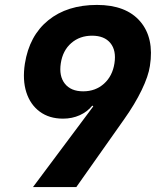

<svg xmlns="http://www.w3.org/2000/svg" viewBox="-20 -760 640 780"><path d="M374 -740Q492 -740 549.5 -673Q607 -606 589 -492Q583 -451 555.5 -394Q528 -337 484 -275L290 0H114L359 -328L355 -331Q335 -306 304 -292Q273 -278 236 -278Q180 -278 141.5 -306.5Q103 -335 87 -385Q71 -435 81 -501Q99 -615 176 -677.5Q253 -740 374 -740ZM354 -615Q304 -615 269.5 -585Q235 -555 227 -503Q219 -451 243.5 -420Q268 -389 318 -389Q368 -389 402.5 -420Q437 -451 445 -503Q453 -555 428.5 -585Q404 -615 354 -615Z"/></svg>

Font: JetBrains Mono ExtraBold
Style: Italic
Weight: 800
Italic angle: -9°
Monospace: yes
Designer: Philipp Nurullin, Konstantin Bulenkov
Foundry: JetBrains
Version: Version 2.305; ttfautohint (v1.8.4.7-5d5b)